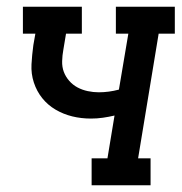

<svg xmlns="http://www.w3.org/2000/svg" viewBox="-20 -550 540 570"><path d="M252 0V-80H299L320 -207Q303 -203 285.5 -200.5Q268 -198 250 -198Q221 -198 194.5 -204.5Q168 -211 145 -224.5Q122 -238 105.5 -258.5Q89 -279 80.5 -305Q72 -331 73.5 -359Q75 -387 79 -416L85 -450H48V-530H223V-450H176L168 -402Q165 -386 164.5 -368.5Q164 -351 169.5 -336.5Q175 -322 185.5 -310Q196 -298 210 -290.5Q224 -283 240.5 -279.5Q257 -276 273 -276Q288 -276 303 -278Q318 -280 333 -284L361 -450H324V-530H499V-450H451L390 -80H427V0Z"/></svg>

Font: Iosevka Slab Medium Oblique
Style: Regular
Weight: 500
Italic angle: -9°
Monospace: yes
Designer: Belleve Invis
Foundry: Belleve Invis
Version: Version 11.1.1; ttfautohint (v1.8.3)